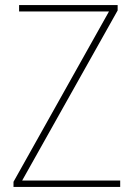

<svg xmlns="http://www.w3.org/2000/svg" viewBox="-20 -734 525 754"><path d="M452 0H33V-20L408 -689H55V-714H442V-693L67 -25H452Z"/></svg>

Font: Noto Sans Gurmukhi UI SemiCondensed Thin
Style: Regular
Weight: 100
Width: 4
Designer: Jelle Bosma - Monotype Design Team
Foundry: Monotype Imaging Inc.
Version: Version 2.004; ttfautohint (v1.8.4.7-5d5b)